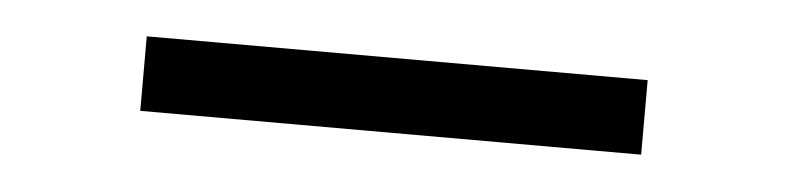

<svg xmlns="http://www.w3.org/2000/svg" viewBox="-23 -716 632 154"><g transform="rotate(5 293.0 -639.0)"><path d="M91.3 -609.4V-669.4H494.6V-609.4Z"/></g></svg>

Font: Caskaydia Cove Light
Style: Regular
Weight: 300
Monospace: yes
Designer: Aaron Bell
Foundry: Saja Typeworks
Version: Version 4.300; ttfautohint (v1.8.3)